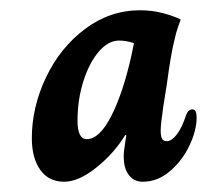

<svg xmlns="http://www.w3.org/2000/svg" viewBox="-20 -724 416 374"><path d="M42 -455Q42 -515 69.5 -573Q97 -631 145.5 -667.5Q194 -704 253 -704Q276 -704 297 -698.5Q318 -693 332 -686Q331 -683 327 -672Q323 -661 320 -647Q313 -620 305 -560L298 -516Q293 -481 293 -470Q293 -459 295.5 -454Q298 -449 305 -449Q314 -449 324 -461.5Q334 -474 343 -501Q347 -511 355 -511Q363 -511 363 -495Q363 -470 349 -440.5Q335 -411 311 -390.5Q287 -370 258 -370Q241 -370 231 -383Q221 -396 221 -419Q221 -428 222 -433L226 -461H224Q202 -425 167.5 -397.5Q133 -370 105 -370Q75 -370 58.5 -393Q42 -416 42 -455ZM236 -616 241 -640Q226 -645 212 -645Q191 -645 172.5 -623.5Q154 -602 142.5 -566Q131 -530 131 -489Q131 -453 149 -453Q174 -453 197 -498.5Q220 -544 236 -616Z"/></svg>

Font: Charm
Style: Bold
Weight: 700
Designer: Katatrad Aksorn Co.,Ltd.
Foundry: Cadson Demak Co.,Ltd.
Version: Version 1.001